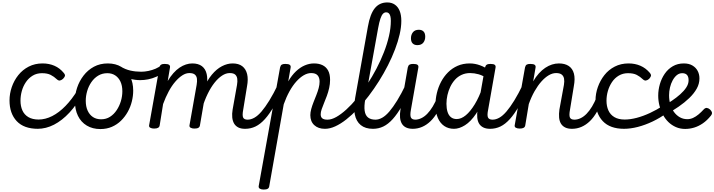

<svg xmlns="http://www.w3.org/2000/svg" viewBox="-20 -1039 5857 1574"><path d="M292 17Q176 17 117 -46Q58 -109 58 -216Q58 -271 76.5 -325Q95 -379 130 -423Q165 -467 215.5 -493Q266 -519 329 -519Q382 -519 426 -500Q470 -481 502 -442Q516 -426 512 -415Q508 -404 496 -392Q483 -381 471 -379Q459 -377 446 -389Q423 -411 395.5 -425Q368 -439 324 -439Q281 -439 248 -419Q215 -399 192.5 -366Q170 -333 159 -293.5Q148 -254 148 -213Q148 -169 163.5 -134Q179 -99 212.5 -79Q246 -59 298 -59Q312 -59 318.5 -47.5Q325 -36 323.5 -21Q322 -6 314.5 5.5Q307 17 292 17Z M288 17Q279 17 275 5.5Q271 -6 271.5 -21Q272 -36 278 -47.5Q284 -59 295 -59Q352 -59 408 -87.5Q464 -116 517 -170.5Q570 -225 617 -302Q623 -311 635 -307Q647 -303 656 -293.5Q665 -284 660 -275Q610 -181 549.5 -116Q489 -51 423 -17Q357 17 288 17Z M803 19Q739 19 691.5 -9.5Q644 -38 619 -89.5Q594 -141 594 -209Q594 -265 612 -319.5Q630 -374 665 -419.5Q700 -465 750 -492Q800 -519 864 -519Q928 -519 975 -490.5Q1022 -462 1047 -411.5Q1072 -361 1072 -296Q1072 -253 1061 -208Q1050 -163 1027.5 -122.5Q1005 -82 972.5 -50Q940 -18 897.5 0.5Q855 19 803 19ZM809 -61Q850 -61 882 -81.5Q914 -102 936.5 -136Q959 -170 971 -210Q983 -250 983 -291Q983 -337 967.5 -370Q952 -403 924.5 -421Q897 -439 860 -439Q818 -439 785 -419Q752 -399 729 -365.5Q706 -332 694.5 -292Q683 -252 683 -213Q683 -166 698.5 -132Q714 -98 742 -79.5Q770 -61 809 -61Z M1129 -382Q1088 -382 1043 -394Q998 -406 944 -437Q932 -444 930.5 -455.5Q929 -467 934 -478Q939 -489 948.5 -494.5Q958 -500 968 -494Q1007 -470 1049 -460.5Q1091 -451 1137 -451Q1166 -451 1197 -457.5Q1228 -464 1256 -476Q1284 -488 1303 -505Q1312 -513 1321 -509Q1330 -505 1336.5 -495Q1343 -485 1343 -473.5Q1343 -462 1333 -455Q1298 -426 1263 -410.5Q1228 -395 1194.5 -388.5Q1161 -382 1129 -382Z M1989 17Q1955 17 1933 5.5Q1911 -6 1899 -26.5Q1887 -47 1884 -76Q1881 -105 1887 -141L1923 -343Q1928 -372 1925 -393.5Q1922 -415 1908 -427.5Q1894 -440 1863 -440Q1832 -440 1800 -419Q1768 -398 1738 -360Q1708 -322 1682 -268.5Q1656 -215 1637 -151L1603 -150Q1619 -242 1648.5 -311Q1678 -380 1716.5 -426.5Q1755 -473 1799 -496Q1843 -519 1887 -519Q1937 -519 1966.5 -496Q1996 -473 2006 -431Q2016 -389 2005 -331L1974 -141Q1965 -94 1973 -76Q1981 -58 2010 -58Q2024 -58 2030.5 -46.5Q2037 -35 2035 -20.5Q2033 -6 2021.5 5.5Q2010 17 1989 17ZM1243 15Q1224 15 1211.5 8Q1199 1 1203 -15L1287 -486Q1291 -503 1300.5 -509Q1310 -515 1330 -515Q1357 -515 1367 -507Q1377 -499 1373 -482L1355 -375Q1377 -412 1401.5 -439.5Q1426 -467 1452 -484.5Q1478 -502 1504.5 -510.5Q1531 -519 1556 -519Q1606 -519 1635.5 -496.5Q1665 -474 1674.5 -431.5Q1684 -389 1674 -331L1619 -11Q1617 2 1606.5 8.5Q1596 15 1573 15Q1555 15 1542.5 8Q1530 1 1534 -15L1592 -343Q1597 -372 1594.5 -393.5Q1592 -415 1577.5 -427.5Q1563 -440 1532 -440Q1504 -440 1475 -421.5Q1446 -403 1417 -369.5Q1388 -336 1363 -289.5Q1338 -243 1317 -186L1289 -11Q1287 2 1276 8.5Q1265 15 1243 15Z M1990 17Q1976 17 1969.5 5.5Q1963 -6 1965 -20.5Q1967 -35 1978 -46.5Q1989 -58 2010 -58Q2037 -58 2065.5 -74Q2094 -90 2124 -125Q2154 -160 2188 -215Q2222 -270 2260 -349Q2267 -362 2280 -361.5Q2293 -361 2301.5 -351.5Q2310 -342 2305 -330Q2265 -236 2227 -170Q2189 -104 2151.5 -62.5Q2114 -21 2074.5 -2Q2035 17 1990 17Z M2141 515Q2123 515 2110.5 508Q2098 501 2101 485L2276 -486Q2280 -503 2289.5 -509Q2299 -515 2319 -515Q2346 -515 2356 -507Q2366 -499 2362 -482L2343 -372Q2372 -422 2406.5 -454.5Q2441 -487 2478.5 -503Q2516 -519 2554 -519Q2595 -519 2624.5 -504.5Q2654 -490 2670 -460.5Q2686 -431 2686 -384Q2686 -351 2678.5 -317.5Q2671 -284 2659.5 -253Q2648 -222 2636.5 -194.5Q2625 -167 2617 -143.5Q2609 -120 2609 -102Q2609 -79 2622.5 -68.5Q2636 -58 2664 -58Q2678 -58 2684.5 -46.5Q2691 -35 2689 -20.5Q2687 -6 2675.5 5.5Q2664 17 2643 17Q2589 17 2556.5 -13Q2524 -43 2524 -95Q2524 -118 2531.5 -145.5Q2539 -173 2550.5 -202Q2562 -231 2573.5 -260Q2585 -289 2592.5 -317Q2600 -345 2600 -370Q2600 -403 2583.5 -421.5Q2567 -440 2531 -440Q2501 -440 2470 -422Q2439 -404 2409 -370.5Q2379 -337 2353 -290Q2327 -243 2306 -184L2187 489Q2185 502 2174.5 508.5Q2164 515 2141 515Z M2644 17Q2625 17 2619 5.5Q2613 -6 2617 -20.5Q2621 -35 2633.5 -46.5Q2646 -58 2665 -58Q2698 -58 2737 -80Q2776 -102 2819 -141Q2862 -180 2905.5 -232.5Q2949 -285 2990 -347Q3031 -409 3066 -476Q3101 -543 3127.5 -611Q3154 -679 3169 -744.5Q3184 -810 3184 -868Q3184 -887 3197 -896.5Q3210 -906 3227 -906Q3244 -906 3257 -896.5Q3270 -887 3270 -868Q3270 -817 3256.5 -758Q3243 -699 3218.5 -634.5Q3194 -570 3160.5 -504Q3127 -438 3087 -374.5Q3047 -311 3002.5 -252.5Q2958 -194 2911.5 -145Q2865 -96 2818.5 -59.5Q2772 -23 2728 -3Q2684 17 2644 17Z M3037 17Q2975 17 2937.5 -13.5Q2900 -44 2888.5 -101.5Q2877 -159 2892 -239L2996 -821Q3014 -924 3052.5 -971.5Q3091 -1019 3155 -1019Q3191 -1019 3217 -1001Q3243 -983 3256.5 -949.5Q3270 -916 3270 -868Q3270 -849 3257 -840Q3244 -831 3227 -831Q3210 -831 3197 -840Q3184 -849 3184 -868Q3184 -891 3180 -906.5Q3176 -922 3167.5 -930Q3159 -938 3146 -938Q3131 -938 3119.5 -926Q3108 -914 3098.5 -886Q3089 -858 3080 -809L2975 -228Q2964 -169 2969.5 -131Q2975 -93 2997.5 -75.5Q3020 -58 3058 -58Q3072 -58 3078.5 -46.5Q3085 -35 3083 -20.5Q3081 -6 3069.5 5.5Q3058 17 3037 17Z M3038 17Q3024 17 3017.5 5.5Q3011 -6 3013 -20.5Q3015 -35 3026 -46.5Q3037 -58 3058 -58Q3085 -58 3113.5 -74Q3142 -90 3172 -125Q3202 -160 3236 -215Q3270 -270 3308 -349Q3315 -362 3328 -361.5Q3341 -361 3349.5 -351.5Q3358 -342 3353 -330Q3313 -236 3275 -170Q3237 -104 3199.5 -62.5Q3162 -21 3122.5 -2Q3083 17 3038 17Z M3365 17Q3331 17 3308.5 6Q3286 -5 3274 -26Q3262 -47 3259.5 -76Q3257 -105 3263 -141L3323 -486Q3327 -503 3337 -509Q3347 -515 3367 -515Q3394 -515 3403.5 -507Q3413 -499 3409 -482L3349 -141Q3340 -94 3348.5 -76Q3357 -58 3386 -58Q3400 -58 3406.5 -46.5Q3413 -35 3411 -20.5Q3409 -6 3397.5 5.5Q3386 17 3365 17ZM3401 -669Q3377 -669 3363 -683Q3349 -697 3349 -725Q3349 -754 3365 -774.5Q3381 -795 3414 -795Q3438 -795 3452 -781Q3466 -767 3466 -738Q3466 -709 3450 -689Q3434 -669 3401 -669Z M3363 17Q3349 17 3342.5 5.5Q3336 -6 3338 -20.5Q3340 -35 3351 -46.5Q3362 -58 3383 -58Q3408 -58 3433.5 -70Q3459 -82 3482.5 -106Q3506 -130 3527.5 -165.5Q3549 -201 3567 -247Q3572 -261 3585 -262Q3598 -263 3608.5 -255Q3619 -247 3614 -233Q3595 -171 3568.5 -124Q3542 -77 3510 -46Q3478 -15 3441 1Q3404 17 3363 17Z M3702 17Q3656 17 3622 -6Q3588 -29 3569 -73Q3550 -117 3550 -180Q3550 -228 3561.5 -276.5Q3573 -325 3596 -368.5Q3619 -412 3653 -446Q3687 -480 3731.5 -499.5Q3776 -519 3831 -519Q3873 -519 3914.5 -504Q3956 -489 3991 -463L3983 -390Q3940 -420 3904 -430Q3868 -440 3834 -440Q3796 -440 3764.5 -425.5Q3733 -411 3710 -385.5Q3687 -360 3671.5 -327.5Q3656 -295 3648 -259.5Q3640 -224 3640 -188Q3640 -150 3649 -121.5Q3658 -93 3677 -78Q3696 -63 3724 -63Q3761 -63 3798.5 -94Q3836 -125 3872 -184Q3908 -243 3937 -327L3960 -273Q3926 -170 3882.5 -106Q3839 -42 3792 -12.5Q3745 17 3702 17ZM3998 17Q3964 17 3941.5 5.5Q3919 -6 3907 -26.5Q3895 -47 3892.5 -76Q3890 -105 3895 -141L3956 -485Q3960 -502 3970 -508.5Q3980 -515 4001 -515Q4027 -515 4036.5 -507Q4046 -499 4042 -482L3982 -141Q3972 -94 3980.5 -76Q3989 -58 4018 -58Q4031 -58 4037 -46.5Q4043 -35 4041 -20.5Q4039 -6 4028.5 5.5Q4018 17 3998 17Z M3998 17Q3984 17 3977.5 5.5Q3971 -6 3973 -20.5Q3975 -35 3986 -46.5Q3997 -58 4018 -58Q4045 -58 4073.5 -74Q4102 -90 4132 -125Q4162 -160 4196 -215Q4230 -270 4268 -349Q4275 -362 4288 -361.5Q4301 -361 4309.5 -351.5Q4318 -342 4313 -330Q4273 -236 4235 -170Q4197 -104 4159.5 -62.5Q4122 -21 4082.5 -2Q4043 17 3998 17Z M4669 17Q4635 17 4612.5 5.5Q4590 -6 4578 -26.5Q4566 -47 4563.5 -76Q4561 -105 4566 -141L4603 -343Q4608 -373 4604 -394.5Q4600 -416 4584.5 -428Q4569 -440 4539 -440Q4509 -440 4478.5 -422Q4448 -404 4418.5 -371Q4389 -338 4362.5 -291.5Q4336 -245 4315 -186L4286 -11Q4284 2 4273 8.5Q4262 15 4240 15Q4221 15 4208.5 8Q4196 1 4200 -15L4284 -486Q4288 -503 4297.5 -509Q4307 -515 4327 -515Q4354 -515 4364 -507Q4374 -499 4370 -482L4351 -372Q4373 -410 4398 -437.5Q4423 -465 4450 -483Q4477 -501 4505 -510Q4533 -519 4562 -519Q4611 -519 4642.5 -498Q4674 -477 4685 -435.5Q4696 -394 4684 -331L4653 -141Q4644 -94 4652 -76Q4660 -58 4689 -58Q4703 -58 4709.5 -46.5Q4716 -35 4714.5 -20.5Q4713 -6 4701.5 5.5Q4690 17 4669 17Z M4669 17Q4655 17 4648.5 5.5Q4642 -6 4644 -20.5Q4646 -35 4657 -46.5Q4668 -58 4689 -58Q4714 -58 4739.5 -70Q4765 -82 4788.5 -106Q4812 -130 4833.5 -165.5Q4855 -201 4873 -247Q4878 -261 4891 -262Q4904 -263 4914.5 -255Q4925 -247 4920 -233Q4901 -171 4874.5 -124Q4848 -77 4816 -46Q4784 -15 4747 1Q4710 17 4669 17Z M5097 17Q4981 17 4921.5 -46Q4862 -109 4862 -216Q4862 -271 4881 -325Q4900 -379 4934.5 -423Q4969 -467 5019.5 -493Q5070 -519 5133 -519Q5186 -519 5230 -500Q5274 -481 5307 -442Q5320 -426 5316 -415Q5312 -404 5301 -392Q5288 -381 5275.5 -379Q5263 -377 5250 -389Q5227 -411 5200 -425Q5173 -439 5128 -439Q5086 -439 5052.5 -419Q5019 -399 4997 -366Q4975 -333 4963.5 -293.5Q4952 -254 4952 -213Q4952 -169 4967.5 -134Q4983 -99 5016.5 -79Q5050 -59 5102 -59Q5116 -59 5122.5 -47.5Q5129 -36 5128 -21Q5127 -6 5119 5.5Q5111 17 5097 17Z M5094 17Q5077 17 5069 5.5Q5061 -6 5062 -21Q5063 -36 5072.5 -47.5Q5082 -59 5100 -59Q5147 -59 5200 -73Q5253 -87 5309 -113Q5365 -139 5420 -175Q5431 -183 5440.5 -177.5Q5450 -172 5455.5 -160Q5461 -148 5460 -135Q5459 -122 5449 -114Q5391 -72 5330 -43Q5269 -14 5209 1.5Q5149 17 5094 17Z M5597 18Q5556 18 5521.5 3Q5487 -12 5460 -38Q5433 -64 5414.5 -99Q5396 -134 5386 -173.5Q5376 -213 5376 -255Q5376 -302 5389.5 -349Q5403 -396 5429.5 -434.5Q5456 -473 5495.5 -496Q5535 -519 5586 -519Q5628 -519 5656.5 -502Q5685 -485 5699.5 -457.5Q5714 -430 5714 -396Q5714 -352 5691.5 -312Q5669 -272 5630.5 -235Q5592 -198 5544 -165Q5496 -132 5446 -104L5417 -167Q5452 -189 5488.5 -213.5Q5525 -238 5556 -265.5Q5587 -293 5606 -322Q5625 -351 5625 -381Q5625 -410 5612 -424.5Q5599 -439 5573 -439Q5548 -439 5528.5 -423Q5509 -407 5494.5 -380.5Q5480 -354 5472.5 -322Q5465 -290 5465 -258Q5465 -218 5475.5 -182.5Q5486 -147 5506 -120Q5526 -93 5553.5 -77.5Q5581 -62 5614 -62Q5639 -62 5662 -72.5Q5685 -83 5707 -101.5Q5729 -120 5749 -142Q5762 -156 5775.5 -154Q5789 -152 5801 -141Q5814 -129 5816.5 -117Q5819 -105 5808 -91Q5777 -52 5742 -28Q5707 -4 5670.5 7Q5634 18 5597 18Z"/></svg>

Font: Playwrite ZA
Style: Regular
Weight: 400
Designer: Veronika Burian, José Scaglione
Foundry: TypeTogether
Version: Version 1.002